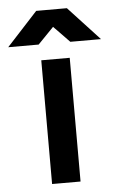

<svg xmlns="http://www.w3.org/2000/svg" viewBox="-109 -737 478 773"><g transform="rotate(-5 129.5 -350.0)"><path d="M-58 -564H65L129 -630L193 -564H317L191 -700H67ZM70 0H185V-500H70Z"/></g></svg>

Font: Unageo
Style: SemiBold
Weight: 600
Designer: Richard Sepsi
Foundry: Richard Sepsi
Version: Version 2.000